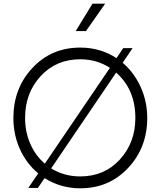

<svg xmlns="http://www.w3.org/2000/svg" viewBox="-20 -1020 878 1050"><path d="M450.2 -850.1H394L485.8 -1000H555.2ZM650.9 -676.8Q713.9 -622.6 749.5 -543.7Q785.2 -464.8 785.2 -375Q785.2 -212.9 680.7 -101.6Q576.2 9.8 418.9 9.8Q312 9.8 224.1 -45.9L187 7.8H134.8L189 -71.8Q125 -125 89.1 -204.1Q53.2 -283.2 53.2 -375Q53.2 -537.1 157.2 -648.4Q261.2 -759.8 418.9 -759.8Q528.8 -759.8 617.2 -702.1L653.8 -756.8H705.1ZM117.2 -375Q117.2 -298.8 145.5 -233.9Q173.8 -168.9 225.1 -125L581.1 -648.9Q509.3 -695.8 418.9 -695.8Q287.1 -695.8 202.1 -603.5Q117.2 -511.2 117.2 -375ZM418.9 -55.2Q550.8 -55.2 635.5 -147.7Q720.2 -240.2 720.2 -375Q720.2 -530.8 615.2 -623L259.8 -99.1Q331.1 -55.2 418.9 -55.2Z"/></svg>

Font: Oakes Grotesk
Style: Light
Weight: 300
Designer: Samuel Oakes
Foundry: Samuel Oakes
Version: Version 1.0 | wf-rip DC20170320